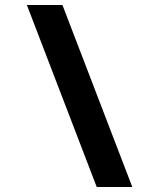

<svg xmlns="http://www.w3.org/2000/svg" viewBox="-20 -743 640 772"><path d="M512 9 231 -723H88L369 9Z"/></svg>

Font: Noto Sans Mono Extra
Style: Regular
Weight: 800
Designer: Monotype Design Team
Foundry: Monotype Imaging Inc.
Version: Version 1.900